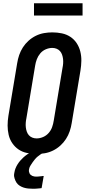

<svg xmlns="http://www.w3.org/2000/svg" viewBox="-20 -943 540 1186"><path d="M206 8Q176 8 147 2Q118 -4 95 -19.5Q72 -35 56 -58.5Q40 -82 33.5 -110Q27 -138 27 -167.5Q27 -197 32 -228L86 -552Q90 -578 98.5 -603Q107 -628 121.5 -650.5Q136 -673 156.5 -691.5Q177 -710 201.5 -722Q226 -734 252 -738.5Q278 -743 303 -743Q333 -743 362 -737Q391 -731 414.5 -715.5Q438 -700 453.5 -676.5Q469 -653 476 -625Q483 -597 482.5 -567.5Q482 -538 477 -507L423 -183Q419 -157 410.5 -132Q402 -107 387.5 -84.5Q373 -62 352.5 -43.5Q332 -25 307.5 -13Q283 -1 257 3.5Q231 8 206 8ZM206 -88Q226 -88 246 -96.5Q266 -105 280.5 -121.5Q295 -138 302 -158Q309 -178 312 -198L366 -523Q369 -537 370 -551Q371 -565 369.5 -578.5Q368 -592 363.5 -605Q359 -618 350.5 -627.5Q342 -637 329.5 -642Q317 -647 303 -647Q283 -647 263 -638.5Q243 -630 229 -613.5Q215 -597 207.5 -577Q200 -557 197 -537L143 -212Q140 -198 139 -184Q138 -170 139.5 -156.5Q141 -143 145.5 -130Q150 -117 158.5 -107.5Q167 -98 179.5 -93Q192 -88 206 -88ZM184 223Q169 223 154.5 221.5Q140 220 127 216Q114 212 102 204.5Q90 197 82.5 186Q75 175 70 159Q65 143 67 133L69 122Q71 109 76 96.5Q81 84 88.5 72Q96 60 105 49.5Q114 39 124.5 29.5Q135 20 148.5 10.5Q162 1 170 -3L180 -8H251L250 0Q239 5 230 11Q221 17 212 24.5Q203 32 196 40.5Q189 49 182.5 58Q176 67 169 78.5Q162 90 161 96L159 105Q158 111 159 117Q160 123 162.5 128Q165 133 169.5 137Q174 141 179.5 143.5Q185 146 191.5 147Q198 148 202 148H207Q211 148 215.5 147.5Q220 147 225.5 146.5Q231 146 236.5 145.5Q242 145 245 144H250L237 219Q231 220 225 220.5Q219 221 213.5 221.5Q208 222 201.5 222.5Q195 223 191 223ZM190 -847V-923H490V-847Z"/></svg>

Font: Iosevka Custom
Style: Bold Italic
Weight: 700
Italic angle: -9°
Designer: Belleve Invis
Foundry: Belleve Invis
Version: Version 30.3.1; ttfautohint (v1.8.3)